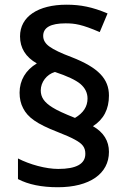

<svg xmlns="http://www.w3.org/2000/svg" viewBox="-20 -787 541 814"><path d="M63 -394C63 -369.1 67.9 -347.2 78.1 -328.1C97.7 -290 133.3 -262.7 225.1 -227.1C256.8 -214.8 280.8 -204.1 296.9 -195.3C329.6 -177.7 341.8 -162.6 341.8 -134.8C341.8 -92.3 303.7 -70.8 227.1 -70.8C174.3 -70.8 106.4 -89.4 56.2 -115.2V-27.8C99.6 -4.9 156.2 6.8 225.1 6.8C360.4 6.8 441.9 -50.8 441.9 -143.1C441.9 -189.5 419.4 -226.1 374 -252C419.4 -280.8 441.9 -324.2 441.9 -381.8C441.9 -452.6 397 -500.5 283.2 -544.9C238.8 -561.5 208 -576.2 189.9 -589.4C171.9 -602.1 163.1 -617.2 163.1 -634.8C163.1 -670.4 194.8 -688 257.8 -688C297.4 -688 327.1 -683.6 402.8 -650.9L436 -730C371.6 -757.3 321.3 -767.1 262.2 -767.1C141.6 -767.1 64.9 -716.8 64.9 -632.8C64.9 -583.5 88.9 -544.9 136.2 -518.1C88.9 -490.2 63 -446.3 63 -394ZM152.8 -403.8C152.8 -438.5 177.7 -471.7 212.9 -481.9C264.6 -464.8 300.8 -447.8 320.8 -431.2C340.8 -414.1 351.1 -393.6 351.1 -369.1C351.1 -335.4 333.5 -308.1 297.9 -287.1C252.4 -305.2 220.7 -319.8 203.1 -331.1C167.5 -353 152.8 -374.5 152.8 -403.8Z"/></svg>

Font: Open Sans 600
Style: Regular
Weight: 600
Foundry: Ascender Corporation
Version: Version 1.100;PS 001.100;hotconv 1.0.88;makeotf.lib2.5.64775